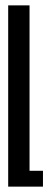

<svg xmlns="http://www.w3.org/2000/svg" viewBox="-20 -695 188 715"><path d="M10.5 0H140V-59H90V-675H10.5Z"/></svg>

Font: Anybody UltraCondensed
Style: Regular
Weight: 400
Width: 1
Version: Version 1.113;gftools[0.9.25]